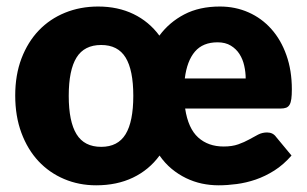

<svg xmlns="http://www.w3.org/2000/svg" viewBox="-20 -546 918 574"><path d="M533.5 -221.5Q542.5 -162 572.5 -135Q602.5 -108 648.5 -108Q674 -108 692.2 -114.5Q710.5 -121 724.8 -129Q739 -137 751.5 -143.5Q764 -150 778.5 -150Q796 -150 805.5 -136.5L851.5 -81Q827.5 -53.5 800.2 -36.2Q773 -19 744.5 -9.2Q716 0.5 687.8 4.2Q659.5 8 633.5 8Q608 8 583.5 2.8Q559 -2.5 536.2 -13.5Q513.5 -24.5 493.2 -41.2Q473 -58 457 -81Q425.5 -38 377.5 -15Q329.5 8 267.5 8Q216 8 171.8 -10.8Q127.5 -29.5 95 -64.2Q62.5 -99 44 -148.8Q25.5 -198.5 25.5 -260.5Q25.5 -322 44.2 -371.2Q63 -420.5 96 -455Q129 -489.5 174.5 -508Q220 -526.5 273.5 -526.5Q332.5 -526.5 379 -504Q425.5 -481.5 456.5 -439.5Q486 -479.5 531 -503Q576 -526.5 637.5 -526.5Q683.5 -526.5 723 -509Q762.5 -491.5 791.2 -459.2Q820 -427 836.2 -381.2Q852.5 -335.5 852.5 -279Q852.5 -261.5 851 -250.5Q849.5 -239.5 845.8 -233Q842 -226.5 835.5 -224Q829 -221.5 818.5 -221.5ZM714.5 -311.5Q714.5 -330 710.2 -349.2Q706 -368.5 696.2 -384Q686.5 -399.5 670.2 -409.5Q654 -419.5 630.5 -419.5Q586.5 -419.5 562.8 -391.8Q539 -364 532.5 -311.5ZM282.5 -107Q332.5 -107 355.5 -144.8Q378.5 -182.5 378.5 -259.5Q378.5 -336.5 355.5 -374Q332.5 -411.5 282.5 -411.5Q232 -411.5 208.8 -374Q185.5 -336.5 185.5 -259.5Q185.5 -182.5 208.8 -144.8Q232 -107 282.5 -107Z"/></svg>

Font: Lato
Style: Regular
Weight: 900
Designer: Lukasz Dziedzic with Adam Twardoch and Botio Nikoltchev
Foundry: tyPoland Lukasz Dziedzic
Version: Version 2.010; 2014-09-01; http://www.latofonts.com/; ttfaut